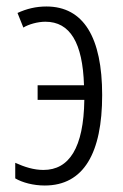

<svg xmlns="http://www.w3.org/2000/svg" viewBox="-20 -562 380 592"><path d="M118 10C238 10 295 -90 295 -269C295 -446 238 -542 123 -542C91 -542 62 -535 34 -522L52 -477C68 -487 96 -495 120 -495C196 -495 235 -430 239 -299H96V-254H240C238 -106 193 -38 114 -38C84 -38 56 -47 27 -60V-12C49 1 83 10 118 10Z"/></svg>

Font: Noto Sans UI Condensed Light
Style: Regular
Weight: 300
Width: 3
Designer: Monotype Design Team
Foundry: Monotype Imaging Inc.
Version: Version 1.901